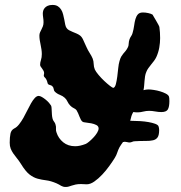

<svg xmlns="http://www.w3.org/2000/svg" viewBox="-20 -701 725 771"><path d="M658.2 -314Q660.2 -310.1 660.2 -294.9Q660.2 -272.5 654.1 -261.7Q647.9 -251 627.9 -251Q616.7 -251 603.5 -253.4Q590.3 -255.9 579.1 -255.9Q566.9 -255.9 555.2 -252.9Q543.5 -250 536.1 -250Q530.8 -250 525.6 -250Q520.5 -250 515.1 -251Q510.3 -242.7 507.8 -234.9Q505.4 -227.1 502.9 -215.8H509.8Q525.9 -215.8 543.7 -214.6Q561.5 -213.4 576.7 -210.7Q591.8 -208 602.5 -204.1Q613.3 -200.2 616.2 -194.8Q619.1 -187.5 619.1 -179.2Q619.1 -158.7 613 -149.7Q606.9 -140.6 594.7 -137.7Q582.5 -134.8 564.2 -135Q545.9 -135.3 521 -133.8Q515.6 -133.8 510.5 -131.3Q505.4 -128.9 500 -128.9Q495.6 -128.9 490.2 -130.4Q484.9 -131.8 481 -131.8Q478.5 -130.9 477.1 -130.9Q475.6 -130.9 474.1 -130.9Q470.2 -125 466.3 -119.9Q462.4 -114.7 460 -109.9Q454.1 -98.6 450.9 -88.4Q447.8 -78.1 440.9 -66.9Q432.1 -52.7 418.9 -34.4Q405.8 -16.1 390.4 0.2Q375 16.6 358.9 27.8Q342.8 39.1 328.1 39.1Q322.8 39.1 316.9 38.6Q311 38.1 305.2 38.1Q292.5 38.1 283.7 40Q274.9 42 268.3 44.2Q261.7 46.4 256.1 48.1Q250.5 49.8 244.1 49.8Q238.3 49.8 233.9 48.6Q229.5 47.4 225.6 45.2Q221.7 43 217.3 40.3Q212.9 37.6 207 35.2Q184.1 25.4 166 23.2Q147.9 21 131.3 16.6Q114.7 12.2 98.6 -0.2Q82.5 -12.7 64 -43Q55.7 -56.2 47.6 -65.9Q39.6 -75.7 33.2 -85Q26.9 -94.2 22.9 -104.2Q19 -114.3 19 -127.9Q19 -149.9 22 -164.3Q24.9 -178.7 37.1 -185.1Q47.4 -189.9 56.6 -201.7Q65.9 -213.4 74 -227.8Q82 -242.2 89.6 -257.6Q97.2 -272.9 104.5 -285.9Q111.8 -298.8 119.4 -307.1Q127 -315.4 134.8 -315.9Q140.6 -315.9 148.2 -311.5Q155.8 -307.1 163.3 -301Q170.9 -294.9 176.8 -288.1Q182.6 -281.2 185.1 -276.9Q186.5 -273.9 187 -268.3Q187.5 -262.7 187.7 -255.9Q188 -249 188.5 -241Q189 -232.9 190.9 -225.1Q192.4 -218.3 197 -212.6Q201.7 -207 203.1 -200.2Q205.6 -192.4 204.8 -184.1Q204.1 -175.8 207 -168.9Q214.4 -145.5 233.9 -129.6Q253.4 -113.8 282.2 -113.8Q300.3 -113.8 324.2 -123Q329.1 -125 337.9 -132.3Q346.7 -139.6 355.2 -148.7Q363.8 -157.7 369.9 -167.7Q376 -177.7 376 -185.1Q376 -194.3 366.9 -199Q357.9 -203.6 346.4 -205.8Q335 -208 324.7 -209Q314.5 -210 312 -211.9Q307.6 -214.8 304.7 -220.5Q301.8 -226.1 299.1 -232.9Q296.4 -239.7 293.5 -246.6Q290.5 -253.4 287.1 -258.8Q283.2 -263.7 276.1 -266.8Q269 -270 262.2 -276.9Q255.4 -283.7 251.2 -292.7Q247.1 -301.8 240.2 -308.1Q232.4 -315.4 220.5 -320.1Q208.5 -324.7 200.2 -333Q196.8 -335.9 195.8 -343Q194.8 -350.1 190.9 -354Q187 -358.4 180.7 -359.6Q174.3 -360.8 172.9 -363.8Q171.4 -364.7 170.2 -370.6Q168.9 -376.5 166 -381.8Q163.6 -386.7 159.7 -390.1Q155.8 -393.6 155.8 -397.9Q155.8 -400.4 156.5 -402.6Q157.2 -404.8 157.2 -407.2Q157.2 -412.1 154.8 -416.7Q152.3 -421.4 149.2 -425.5Q146 -429.7 143.6 -433.3Q141.1 -437 141.1 -440.9Q141.1 -450.2 144.5 -460.2Q147.9 -470.2 147.9 -483.9Q147.9 -492.7 146.5 -502.2Q145 -511.7 143.1 -521.2Q141.1 -530.8 139.6 -540Q138.2 -549.3 138.2 -558.1Q138.2 -565.4 140.9 -571.3Q143.6 -577.1 146.5 -582.8Q149.4 -588.4 152.1 -595.2Q154.8 -602.1 154.8 -611.8Q154.8 -621.1 153.3 -630.4Q151.9 -639.6 151.9 -647Q151.9 -652.3 153.6 -658.2Q155.3 -664.1 159.7 -669.2Q164.1 -674.3 171.6 -677.7Q179.2 -681.2 190.9 -681.2Q204.1 -681.2 212.4 -675.8Q220.7 -670.4 225.8 -661.9Q231 -653.3 233.6 -642.6Q236.3 -631.8 238.3 -621.6Q240.2 -611.3 241.9 -602.5Q243.7 -593.8 247.1 -588.9Q250.5 -583.5 257.1 -579.8Q263.7 -576.2 271.5 -573Q279.3 -569.8 287.4 -566.4Q295.4 -563 301.8 -558.1Q309.6 -551.8 314.9 -539.1Q320.3 -526.4 327.1 -512.2Q332.5 -500 340.3 -487.8Q348.1 -475.6 352.1 -465.8Q356 -455.6 356.2 -444.1Q356.4 -432.6 360.8 -421.9Q365.2 -412.6 376 -399.9Q386.7 -387.2 398.9 -375.7Q411.1 -364.3 421.6 -356.2Q432.1 -348.1 435.1 -348.1Q441.9 -350.1 445.3 -363.3Q448.7 -376.5 450.9 -393.3Q453.1 -410.2 454.8 -427.5Q456.5 -444.8 460 -456.1Q463.4 -468.3 467.3 -474.6Q471.2 -481 475.3 -485.8Q479.5 -490.7 484.1 -496.1Q488.8 -501.5 494.1 -512.2Q496.6 -517.6 496.8 -526.1Q497.1 -534.7 500 -543Q502.4 -549.8 506.3 -555.4Q510.3 -561 512.2 -567.9Q516.6 -583 518.6 -597.9Q520.5 -612.8 523.9 -624.5Q527.3 -636.2 533.9 -643.6Q540.5 -650.9 554.2 -650.9Q564.5 -650.9 575.7 -648.4Q586.9 -646 592.8 -642.1Q592.8 -641.6 596.9 -634.8Q601.1 -627.9 606.2 -619.1Q611.3 -610.4 615.7 -602.3Q620.1 -594.2 620.1 -591.8Q623 -571.3 623 -547.9Q623 -529.3 619.6 -510Q616.2 -490.7 607.9 -472.2Q604 -463.9 598.4 -456.5Q592.8 -449.2 586.9 -441.9Q581.1 -434.6 575.9 -427.5Q570.8 -420.4 567.9 -413.1Q564 -404.3 562.5 -394.8Q561 -385.3 560.3 -375.7Q559.6 -366.2 558.8 -356.9Q558.1 -347.7 556.2 -338.9Q566.4 -341.8 576.2 -341.8Q585 -341.8 597.9 -339.8Q610.8 -337.9 623 -334.2Q635.3 -330.6 645.3 -325.4Q655.3 -320.3 658.2 -314Z"/></svg>

Font: Freckle Face
Style: Regular
Weight: 400
Designer: Astigmatic (AOETI)
Foundry: Astigmatic (AOETI)
Version: Version 1.000